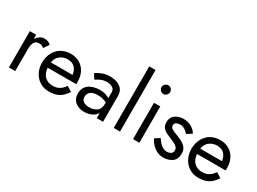

<svg xmlns="http://www.w3.org/2000/svg" viewBox="-42 -1438 2819 2107"><g transform="rotate(30 1368.0 -385.0)"><path d="M294 -372 338 -438Q320 -457 298.5 -463.5Q277 -470 252 -470Q226 -470 200.5 -453Q175 -436 155 -407V-460H75V0H155V-280Q155 -330 171 -362.5Q187 -395 232 -395Q252 -395 265 -389.5Q278 -384 294 -372Z M445 -210H807Q808 -216 808 -222Q808 -228 808 -234Q808 -307 781 -359.5Q754 -412 705 -441Q656 -470 591 -470Q532 -470 484.5 -446Q437 -422 407 -379Q377 -336 367 -279Q365 -267 364 -255Q363 -243 363 -230Q363 -161 391.5 -106.5Q420 -52 469.5 -21Q519 10 581 10Q641 10 681 -4.5Q721 -19 749 -45.5Q777 -72 800 -107L735 -148Q712 -111 676.5 -88Q641 -65 591 -65Q528 -65 489 -102.5Q450 -140 445 -210ZM447 -278Q453 -334 494.5 -367Q536 -400 591 -400Q651 -400 683 -366Q715 -332 721 -278Z M954 -352Q971 -364 1006.5 -382Q1042 -400 1091 -400Q1129 -400 1158.5 -382.5Q1188 -365 1188 -330V-253Q1169 -266 1139.5 -276Q1110 -286 1069 -286Q978 -286 925.5 -245.5Q873 -205 873 -132Q873 -85 894.5 -53.5Q916 -22 952 -6Q988 10 1031 10Q1083 10 1125 -9.5Q1167 -29 1188 -66V0H1268V-330Q1268 -397 1219 -433.5Q1170 -470 1091 -470Q1029 -470 985 -451Q941 -432 915 -413ZM954 -135Q954 -177 983 -201Q1012 -225 1073 -225Q1106 -225 1134 -218.5Q1162 -212 1188 -198V-180Q1188 -116 1149.5 -88.5Q1111 -61 1051 -61Q1011 -61 982.5 -79.5Q954 -98 954 -135Z M1403 -780V0H1483V-780Z M1648 -460V0H1728V-460ZM1633 -650Q1633 -628 1649.5 -611.5Q1666 -595 1688 -595Q1711 -595 1727 -611.5Q1743 -628 1743 -650Q1743 -673 1727 -689Q1711 -705 1688 -705Q1666 -705 1649.5 -689Q1633 -673 1633 -650Z M1906 -162 1843 -123Q1869 -67 1919 -28.5Q1969 10 2033 10Q2100 10 2145.5 -23Q2191 -56 2191 -130Q2191 -169 2173 -195Q2155 -221 2126 -239Q2097 -257 2064 -270Q2039 -281 2012.5 -290.5Q1986 -300 1968 -313.5Q1950 -327 1950 -349Q1950 -376 1971 -386.5Q1992 -397 2022 -397Q2050 -397 2078.5 -379.5Q2107 -362 2123 -339L2187 -380Q2166 -418 2121 -444Q2076 -470 2021 -470Q1984 -470 1950 -457Q1916 -444 1894 -416.5Q1872 -389 1872 -346Q1872 -303 1892 -278Q1912 -253 1942.5 -238.5Q1973 -224 2004 -211Q2031 -201 2054.5 -189Q2078 -177 2093 -161Q2108 -145 2108 -121Q2108 -92 2086.5 -78.5Q2065 -65 2033 -65Q2000 -65 1965 -92.5Q1930 -120 1906 -162Z M2338 -210H2700Q2701 -216 2701 -222Q2701 -228 2701 -234Q2701 -307 2674 -359.5Q2647 -412 2598 -441Q2549 -470 2484 -470Q2425 -470 2377.5 -446Q2330 -422 2300 -379Q2270 -336 2260 -279Q2258 -267 2257 -255Q2256 -243 2256 -230Q2256 -161 2284.5 -106.5Q2313 -52 2362.5 -21Q2412 10 2474 10Q2534 10 2574 -4.5Q2614 -19 2642 -45.5Q2670 -72 2693 -107L2628 -148Q2605 -111 2569.5 -88Q2534 -65 2484 -65Q2421 -65 2382 -102.5Q2343 -140 2338 -210ZM2340 -278Q2346 -334 2387.5 -367Q2429 -400 2484 -400Q2544 -400 2576 -366Q2608 -332 2614 -278Z"/></g></svg>

Font: Jost-400-Book
Style: Regular
Weight: 400
Version: Version 3.200; ttfautohint (v0.97) -l 8 -r 50 -G 200 -x 14 -